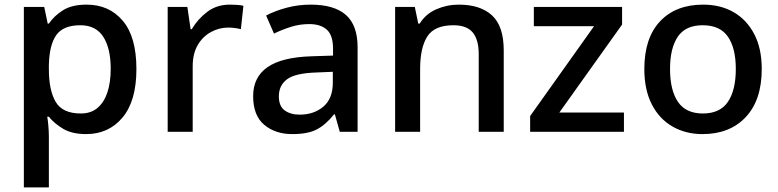

<svg xmlns="http://www.w3.org/2000/svg" viewBox="-20 -569 3360 829"><path d="M354 -549Q451 -549 510 -479.5Q569 -410 569 -271Q569 -133 509 -61.5Q449 10 352 10Q291 10 252.5 -13Q214 -36 191 -65H184Q187 -48 189 -23.5Q191 1 191 20V240H83V-539H171L186 -467H191Q214 -501 252.5 -525Q291 -549 354 -549ZM327 -460Q253 -460 223 -417.5Q193 -375 191 -288V-271Q191 -179 220.5 -129Q250 -79 329 -79Q373 -79 401.5 -103.5Q430 -128 444 -171Q458 -214 458 -272Q458 -360 426 -410Q394 -460 327 -460Z M972 -549Q986 -549 1002.5 -548Q1019 -547 1031 -544L1020 -443Q1009 -446 994 -448Q979 -450 966 -450Q926 -450 890.5 -430.5Q855 -411 833.5 -374Q812 -337 812 -283V0H704V-539H789L803 -443H808Q834 -487 875 -518Q916 -549 972 -549Z M1321 -549Q1423 -549 1473.5 -504.5Q1524 -460 1524 -365V0H1447L1426 -75H1422Q1387 -31 1348.5 -10.5Q1310 10 1242 10Q1169 10 1121 -30Q1073 -70 1073 -154Q1073 -236 1135 -279Q1197 -322 1325 -326L1418 -329V-358Q1418 -417 1391 -441Q1364 -465 1315 -465Q1274 -465 1236 -453Q1198 -441 1163 -424L1129 -502Q1167 -522 1217 -535.5Q1267 -549 1321 -549ZM1345 -256Q1254 -253 1219 -226.5Q1184 -200 1184 -153Q1184 -111 1209 -92.5Q1234 -74 1274 -74Q1335 -74 1376 -108.5Q1417 -143 1417 -212V-259Z M1961 -549Q2054 -549 2104.5 -502.5Q2155 -456 2155 -351V0H2047V-335Q2047 -398 2021 -429Q1995 -460 1938 -460Q1856 -460 1825 -411.5Q1794 -363 1794 -271V0H1686V-539H1771L1786 -467H1792Q1818 -509 1864 -529Q1910 -549 1961 -549Z M2674 0H2269V-68L2545 -456H2285V-539H2666V-463L2395 -83H2674Z M3269 -271Q3269 -137 3200 -63.5Q3131 10 3013 10Q2941 10 2884 -22.5Q2827 -55 2794.5 -118Q2762 -181 2762 -271Q2762 -405 2830 -477Q2898 -549 3016 -549Q3091 -549 3147.5 -516.5Q3204 -484 3236.5 -422Q3269 -360 3269 -271ZM2873 -271Q2873 -180 2907 -129.5Q2941 -79 3015 -79Q3089 -79 3123 -129.5Q3157 -180 3157 -271Q3157 -361 3123 -410.5Q3089 -460 3014 -460Q2940 -460 2906.5 -410.5Q2873 -361 2873 -271Z"/></svg>

Font: Noto Sans Kawi Medium
Style: Regular
Weight: 500
Designer: Fadhl Haqq
Version: Version 1.000